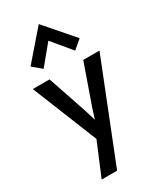

<svg xmlns="http://www.w3.org/2000/svg" viewBox="-256 -877 1009 1210"><g transform="rotate(-30 249.0 -271.5)"><path d="M203.1 13.7Q155.3 -104.5 12.7 -459Q43.9 -459 134.8 -459Q159.2 -385.7 233.4 -167Q238.3 -149.4 254.9 -95.7Q260.7 -113.3 277.3 -167Q302.7 -240.2 379.9 -459Q409.2 -459 498 -459Q427.7 -281.2 215.8 252Q188.5 252 103.5 252Q128.9 192.4 203.1 13.7ZM71.3 -588.9Q116.2 -640.6 250 -794.9Q294.9 -743.2 428.7 -588.9Q413.1 -575.2 365.2 -535.2Q335.9 -569.3 250 -673.8Q221.7 -639.6 135.7 -535.2Q120.1 -548.8 71.3 -588.9Z"/></g></svg>

Font: Alata=Ham
Style: Regular
Weight: 400
Designer: Spyros Zevelakis, Eben Sorkin
Version: Version 1.004